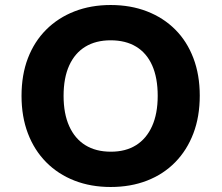

<svg xmlns="http://www.w3.org/2000/svg" viewBox="-20 -736 885 767"><path d="M422 11Q343 11 277.5 -14.5Q212 -40 164.5 -88Q117 -136 91.5 -203Q66 -270 66 -353Q66 -437 91.5 -503.5Q117 -570 164.5 -617.5Q212 -665 277.5 -690.5Q343 -716 422 -716Q502 -716 567.5 -690.5Q633 -665 680 -618Q727 -571 752.5 -504Q778 -437 778 -354Q778 -270 752.5 -203Q727 -136 680 -88Q633 -40 567.5 -14.5Q502 11 422 11ZM423 -130Q482 -130 523.5 -156Q565 -182 587.5 -232Q610 -282 610 -353Q610 -425 588 -474.5Q566 -524 524 -549.5Q482 -575 422 -575Q363 -575 321 -549.5Q279 -524 256.5 -474.5Q234 -425 234 -353Q234 -282 256.5 -232Q279 -182 321 -156Q363 -130 423 -130Z"/></svg>

Font: Nunito Sans 7pt ExtraBold
Style: Regular
Weight: 800
Designer: Vernon Adams
Foundry: Vernon Adams
Version: Version 3.101;gftools[0.9.27]